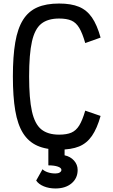

<svg xmlns="http://www.w3.org/2000/svg" viewBox="-20 -834 640 1088"><path d="M315 14Q241 14 191 -8.5Q141 -31 110.5 -79.5Q80 -128 66.5 -207Q53 -286 53 -401Q53 -515 66.5 -594Q80 -673 110.5 -721.5Q141 -770 191 -792Q241 -814 315 -814Q383 -814 427.5 -795.5Q472 -777 501 -735Q530 -693 550 -621L463 -590Q447 -646 429 -676Q411 -706 384.5 -717.5Q358 -729 315 -729Q251 -729 214 -699.5Q177 -670 161 -598.5Q145 -527 145 -401Q145 -275 161 -203Q177 -131 214 -101Q251 -71 315 -71Q358 -71 384.5 -82.5Q411 -94 429 -123Q447 -152 463 -207L550 -177Q530 -106 501 -64Q472 -22 428 -4Q384 14 315 14ZM294 234Q258 234 228.5 222Q199 210 185 189L221 125Q230 135 250 142Q270 149 294 149Q310 149 319 143Q328 137 328 129Q328 117 307.5 110Q287 103 254 103V-5H346V46Q379 53 399.5 76Q420 99 420 129Q420 176 385.5 205Q351 234 294 234Z"/></svg>

Font: Victor Mono SemiBold
Style: Regular
Weight: 600
Monospace: yes
Designer: Rune Bjørnerås
Version: Version 1.561;gftools[0.9.30]